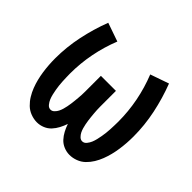

<svg xmlns="http://www.w3.org/2000/svg" viewBox="-133 -698 867 867"><g transform="rotate(45 300.0 -265.0)"><path d="M196 8Q176 8 156 0.5Q136 -7 121 -21.5Q106 -36 95 -54Q84 -72 76.5 -91.5Q69 -111 64 -131Q59 -151 56 -171.5Q53 -192 51.5 -213Q50 -234 50 -255Q50 -327 65 -398.5Q80 -470 106 -538L195 -507Q171 -447 158.5 -383Q146 -319 146 -254Q146 -242 146.5 -229.5Q147 -217 147.5 -204.5Q148 -192 149.5 -180Q151 -168 153 -156Q155 -144 158 -131.5Q161 -119 165.5 -108Q170 -97 178.5 -86.5Q187 -76 199 -76Q209 -76 217 -84Q225 -92 229.5 -101Q234 -110 237 -120Q240 -130 242 -140.5Q244 -151 245.5 -161Q247 -171 248 -181.5Q249 -192 250 -202.5Q251 -213 251.5 -223.5Q252 -234 252 -244.5Q252 -255 252 -265V-345H348V-265Q348 -255 348 -244.5Q348 -234 348.5 -223.5Q349 -213 350 -202.5Q351 -192 352 -181.5Q353 -171 354.5 -161Q356 -151 358 -140.5Q360 -130 363 -120Q366 -110 370.5 -101Q375 -92 383 -84Q391 -76 401 -76Q413 -76 421.5 -86.5Q430 -97 434.5 -108Q439 -119 442 -131.5Q445 -144 447 -156Q449 -168 450.5 -180Q452 -192 452.5 -204.5Q453 -217 453.5 -229.5Q454 -242 454 -254Q454 -319 441.5 -383Q429 -447 405 -507L494 -538Q520 -470 535 -398.5Q550 -327 550 -255Q550 -234 548.5 -213Q547 -192 544 -171.5Q541 -151 536 -131Q531 -111 523.5 -91.5Q516 -72 505 -54Q494 -36 479 -21.5Q464 -7 444 0.5Q424 8 404 8Q385 8 367 0.5Q349 -7 336.5 -20.5Q324 -34 315 -51Q306 -68 300 -86Q294 -68 285 -51Q276 -34 263.5 -20.5Q251 -7 233 0.5Q215 8 196 8Z"/></g></svg>

Font: Iosevka Curly Slab MdEx
Style: Regular
Weight: 500
Width: 7
Monospace: yes
Designer: Belleve Invis
Foundry: Belleve Invis
Version: Version 11.1.0; ttfautohint (v1.8.3)